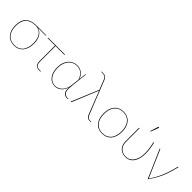

<svg xmlns="http://www.w3.org/2000/svg" viewBox="242 -1926 3134 3134"><g transform="rotate(45 1809.0 -359.0)"><path d="M303.5 -475Q240.5 -475 196.5 -458Q152.5 -441 125.2 -410.5Q98 -380 85.8 -337.2Q73.5 -294.5 73.5 -243.5Q73.5 -186 87.5 -141.5Q101.5 -97 127.8 -66.5Q154 -36 191.8 -20Q229.5 -4 277 -4Q326.5 -4 364.2 -21Q402 -38 427 -69.5Q452 -101 464.8 -146Q477.5 -191 477.5 -247Q477.5 -349.5 436 -408Q394.5 -466.5 315.5 -475ZM535.5 -485V-483Q535.5 -480 533.5 -477.5Q531.5 -475 526 -475H354.5Q388 -465 413.2 -445Q438.5 -425 455.5 -395.8Q472.5 -366.5 481 -329Q489.5 -291.5 489.5 -247Q489.5 -190.5 475.8 -143.8Q462 -97 435.2 -63.8Q408.5 -30.5 369 -12.2Q329.5 6 277.5 6Q228.5 6 188.8 -10.5Q149 -27 120.8 -59Q92.5 -91 77 -137.5Q61.5 -184 61.5 -244Q61.5 -298 75 -342.5Q88.5 -387 117.8 -418.5Q147 -450 192.8 -467.5Q238.5 -485 303 -485Z M971.5 -475Q971.5 -472.5 969.8 -470.8Q968 -469 964.5 -469H765.5V-111Q765.5 -61 788.2 -34.8Q811 -8.5 859.5 -8.5H889V-3.5Q889 -2.5 888.2 -1.8Q887.5 -1 884.5 -0.2Q881.5 0.5 875.5 1Q869.5 1.5 859 1.5Q807.5 1.5 780.5 -27Q753.5 -55.5 753.5 -111V-469H582.5V-475Q582.5 -480 588.5 -480H971.5Z M1418.5 -342.5Q1411 -370 1396.8 -396.2Q1382.5 -422.5 1361 -442.8Q1339.5 -463 1310 -475.5Q1280.5 -488 1242.5 -488Q1200 -488 1163.2 -471.5Q1126.5 -455 1099.5 -423.5Q1072.5 -392 1057 -345.8Q1041.5 -299.5 1041.5 -240Q1041.5 -182.5 1055.8 -138.5Q1070 -94.5 1094.2 -64.5Q1118.5 -34.5 1150.5 -19.2Q1182.5 -4 1218 -4Q1251 -4 1282.2 -17.2Q1313.5 -30.5 1338.8 -56.5Q1364 -82.5 1381 -120.5Q1398 -158.5 1402.5 -207.5ZM1524 -7.5V-2.5Q1524 2.5 1502 2.5Q1481 2.5 1462.2 -3.5Q1443.5 -9.5 1429 -23Q1414.5 -36.5 1406 -58Q1397.5 -79.5 1397.5 -110Q1397.5 -120 1398.5 -130Q1399.5 -140 1400.5 -151.5Q1389.5 -114.5 1371.8 -85.2Q1354 -56 1330.5 -35.8Q1307 -15.5 1278.8 -4.8Q1250.5 6 1219 6Q1180 6 1145.5 -10.2Q1111 -26.5 1085.2 -58Q1059.5 -89.5 1044.5 -135.2Q1029.5 -181 1029.5 -240Q1029.5 -302.5 1046.2 -350.5Q1063 -398.5 1092 -431.2Q1121 -464 1159.5 -481Q1198 -498 1241.5 -498Q1279.5 -498 1309.8 -486Q1340 -474 1362.5 -454.5Q1385 -435 1399.8 -410.2Q1414.5 -385.5 1421.5 -360.5L1435 -482Q1436 -486.5 1437 -488.2Q1438 -490 1442 -490H1445L1414.5 -207.5Q1412 -182 1410.2 -158Q1408.5 -134 1408.5 -119Q1408.5 -88 1416 -66.8Q1423.5 -45.5 1437 -32.5Q1450.5 -19.5 1469 -13.5Q1487.5 -7.5 1510 -7.5Z M2054.5 -6.5V-1.5Q2054.5 0.5 2051 2Q2047.5 3.5 2033 3.5Q2017.5 3.5 2003.5 0.8Q1989.5 -2 1977.2 -9.8Q1965 -17.5 1954.2 -31.8Q1943.5 -46 1934.5 -69.5L1789.5 -439Q1787.5 -444 1785.8 -448.8Q1784 -453.5 1783 -458.5Q1780 -449 1776.5 -441L1597.5 -7Q1596.5 -4.5 1594 -2.2Q1591.5 0 1587.5 0H1580.5L1776.5 -469.5L1709.5 -638.5Q1703.5 -653 1696.5 -664Q1689.5 -675 1679 -682.2Q1668.5 -689.5 1654 -693.2Q1639.5 -697 1619.5 -697H1590V-702Q1590 -704 1593.8 -705.5Q1597.5 -707 1614 -707Q1659.5 -707 1683.2 -692Q1707 -677 1719.5 -645.5L1945.5 -75.5Q1961 -37 1979.5 -21.8Q1998 -6.5 2025 -6.5Z M2310.5 -498Q2362 -498 2402 -479.8Q2442 -461.5 2469.2 -428.5Q2496.5 -395.5 2510.5 -348.8Q2524.5 -302 2524.5 -245Q2524.5 -188 2510.5 -141.8Q2496.5 -95.5 2469.2 -62.5Q2442 -29.5 2402 -11.8Q2362 6 2310.5 6Q2258.5 6 2218.8 -11.8Q2179 -29.5 2151.8 -62.5Q2124.5 -95.5 2110.5 -141.8Q2096.5 -188 2096.5 -245Q2096.5 -302 2110.5 -348.8Q2124.5 -395.5 2151.8 -428.5Q2179 -461.5 2218.8 -479.8Q2258.5 -498 2310.5 -498ZM2310.5 -4Q2360.5 -4 2398.5 -21.5Q2436.5 -39 2461.8 -70.5Q2487 -102 2499.8 -146.5Q2512.5 -191 2512.5 -245Q2512.5 -299 2499.8 -343.8Q2487 -388.5 2461.8 -420.5Q2436.5 -452.5 2398.5 -470.2Q2360.5 -488 2310.5 -488Q2260 -488 2222.2 -470.2Q2184.5 -452.5 2159.2 -420.5Q2134 -388.5 2121.2 -343.8Q2108.5 -299 2108.5 -245Q2108.5 -191 2121.2 -146.5Q2134 -102 2159.2 -70.5Q2184.5 -39 2222.2 -21.5Q2260 -4 2310.5 -4Z M3017.5 -490Q3024 -459.5 3029.8 -433Q3035.5 -406.5 3039.2 -380.5Q3043 -354.5 3045.2 -327Q3047.5 -299.5 3047.5 -267.5Q3047.5 -195.5 3032 -143.5Q3016.5 -91.5 2989.8 -57.8Q2963 -24 2927.8 -8Q2892.5 8 2853.5 8Q2812.5 8 2779.2 -4.5Q2746 -17 2722.2 -40.5Q2698.5 -64 2685.5 -98.2Q2672.5 -132.5 2672.5 -176V-490H2684.5V-176Q2684.5 -135 2696.5 -102.8Q2708.5 -70.5 2730.8 -48Q2753 -25.5 2784 -13.8Q2815 -2 2853.5 -2Q2887 -2 2919.5 -16.5Q2952 -31 2977.8 -62.8Q3003.5 -94.5 3019.5 -145Q3035.5 -195.5 3035.5 -267.5Q3035.5 -319.5 3027.2 -375.5Q3019 -431.5 3006 -483Q3005 -486.5 3006.5 -488.2Q3008 -490 3010.5 -490ZM2839.5 -579.5 2885 -725.5H2894Q2898.5 -725.5 2901 -721.5Q2903.5 -717.5 2901 -712L2851 -579.5Z M3583 -490Q3570 -434 3556.2 -386.2Q3542.5 -338.5 3527.8 -296.5Q3513 -254.5 3496.2 -216.8Q3479.5 -179 3460.2 -143.2Q3441 -107.5 3418.8 -72.2Q3396.5 -37 3370.5 0H3363.5L3150.5 -490H3157.5Q3161.5 -490 3163.5 -487.8Q3165.5 -485.5 3166.5 -483L3361.5 -34Q3364 -28.5 3365.8 -23.5Q3367.5 -18.5 3368.5 -13Q3403 -61 3432.2 -113Q3461.5 -165 3486.2 -222.8Q3511 -280.5 3531.5 -344.5Q3552 -408.5 3568 -480.5Q3569 -486 3571.5 -488Q3574 -490 3577 -490Z"/></g></svg>

Font: Lato 2
Style: Regular
Weight: 100
Designer: Lukasz Dziedzic with Adam Twardoch and Botio Nikoltchev
Foundry: tyPoland Lukasz Dziedzic
Version: Version 2.015; 2015-08-06; http://www.latofonts.com/